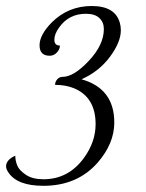

<svg xmlns="http://www.w3.org/2000/svg" viewBox="-88 -543 482 633"><path d="M180.8 -281.6Q288.8 -251.2 288.8 -139.2Q288.8 -69.6 233.6 -6.4Q166.4 69.6 55.2 69.6Q-32 69.6 -60.8 24.8Q-68 14.4 -68 4.8Q-68 -4.8 -60.4 -14Q-52.8 -23.2 -37.6 -29.6Q-37.6 -13.6 -31.2 2.4Q-24.8 18.4 -2.8 33.2Q19.2 48 55.2 48Q137.6 48 188.8 -22.4Q227.2 -75.2 227.2 -133.6Q227.2 -222.4 156 -252Q128.8 -263.2 93.6 -263.2Q93.6 -273.6 100.8 -281.6Q108 -289.6 118.4 -289.6Q155.2 -289.6 204.8 -342.4Q254.4 -395.2 254.4 -447.2Q254.4 -469.6 239.6 -483.6Q224.8 -497.6 195.2 -497.6Q139.2 -497.6 107.2 -452.8Q91.2 -431.2 91.2 -412Q91.2 -392.8 109.6 -392.8Q109.6 -380.8 99.6 -370Q89.6 -359.2 76 -359.2Q42.4 -359.2 42.4 -393.6Q42.4 -428 82.4 -468.8Q136.8 -523.2 214.4 -523.2Q292 -523.2 307.2 -467.2Q310.4 -456 310.4 -443.2Q310.4 -404 274.4 -355.6Q238.4 -307.2 180.8 -281.6Z"/></svg>

Font: Euphoria Script
Style: Regular
Weight: 400
Designer: Sabrina Mariela Lopez
Foundry: Sabrina Mariela Lopez
Version: Version 1.002